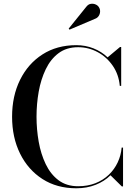

<svg xmlns="http://www.w3.org/2000/svg" viewBox="-20 -1003 730 1033"><path d="M390.5 10Q286 10 208.5 -39.8Q131 -89.5 88 -176.5Q45 -263.5 45 -375Q45 -486.5 88 -573.5Q131 -660.5 208.5 -710.2Q286 -760 390.5 -760Q439.5 -760 483 -742.8Q526.5 -725.5 559 -694.5L625.5 -750H632V-541H624.5Q619 -602 586.8 -649Q554.5 -696 505.5 -722.5Q456.5 -749 400.5 -749Q338 -749 295 -716.8Q252 -684.5 226 -630.2Q200 -576 188.2 -509.8Q176.5 -443.5 176.5 -375Q176.5 -307 188.2 -240.5Q200 -174 226 -119.8Q252 -65.5 295 -33.2Q338 -1 400.5 -1Q451.5 -1 493 -17.2Q534.5 -33.5 565 -62.5Q595.5 -91.5 613.2 -129.2Q631 -167 634.5 -209H642V0H635.5L574.5 -60Q542 -27.5 494.8 -8.8Q447.5 10 390.5 10ZM354 -843.5 349.5 -849 443 -965Q454 -980 468 -982.2Q482 -984.5 494.5 -979Q507 -973.5 512.5 -963.5Q519 -953.5 518.5 -940.5Q518 -927.5 510.8 -916.8Q503.5 -906 490.5 -901.5Z"/></svg>

Font: BodoniModa_28ptMedium
Style: Regular
Weight: 500
Designer: Owen Earl
Foundry: indestructible type
Version: Version 2.004